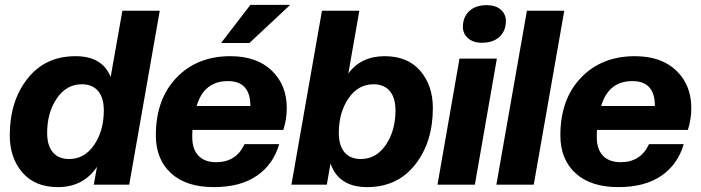

<svg xmlns="http://www.w3.org/2000/svg" viewBox="-20 -756 2870 786"><path d="M217 10Q123 10 71.5 -50Q20 -110 20 -202Q20 -342 92.5 -434Q165 -526 289 -526Q399 -526 433 -441L481 -712H634L509 0H364L377 -73Q321 10 217 10ZM263 -105Q326 -105 365.5 -163Q405 -221 405 -304Q405 -356 381.5 -383.5Q358 -411 315 -411Q252 -411 212.5 -353Q173 -295 173 -212Q173 -160 196.5 -132.5Q220 -105 263 -105Z M855 10Q742 10 680 -47Q618 -104 618 -202Q618 -350 702.5 -438Q787 -526 923 -526Q1031 -526 1092.5 -467Q1154 -408 1154 -314Q1154 -268 1140 -224H768Q767 -214 767 -195Q767 -145 792.5 -118.5Q818 -92 865 -92Q947 -92 981 -166H1123Q1099 -83 1031.5 -36.5Q964 10 855 10ZM913 -424Q815 -424 785 -322H1005Q1005 -424 913 -424ZM1001 -580H885L1005 -736H1168Z M1483 10Q1366 10 1333 -87L1318 0H1173L1298 -712H1451L1406 -455Q1458 -526 1555 -526Q1649 -526 1700.5 -466Q1752 -406 1752 -314Q1752 -174 1679.5 -82Q1607 10 1483 10ZM1457 -105Q1520 -105 1559.5 -163Q1599 -221 1599 -304Q1599 -356 1575.5 -383.5Q1552 -411 1509 -411Q1446 -411 1406.5 -353Q1367 -295 1367 -212Q1367 -160 1390.5 -132.5Q1414 -105 1457 -105Z M1924 0H1771L1861 -516H2014ZM1953 -581Q1917 -581 1896 -599.5Q1875 -618 1875 -646Q1875 -686 1901 -710.5Q1927 -735 1973 -735Q2009 -735 2030 -716.5Q2051 -698 2051 -670Q2051 -630 2025 -605.5Q1999 -581 1953 -581Z M2165 0H2012L2137 -712H2290Z M2511 10Q2398 10 2336 -47Q2274 -104 2274 -202Q2274 -350 2358.5 -438Q2443 -526 2579 -526Q2687 -526 2748.5 -467Q2810 -408 2810 -314Q2810 -268 2796 -224H2424Q2423 -214 2423 -195Q2423 -145 2448.5 -118.5Q2474 -92 2521 -92Q2603 -92 2637 -166H2779Q2755 -83 2687.5 -36.5Q2620 10 2511 10ZM2569 -424Q2471 -424 2441 -322H2661Q2661 -424 2569 -424Z"/></svg>

Font: Creato Display ExtraBold
Style: Italic
Weight: 800
Italic angle: -10°
Version: Version 1.000